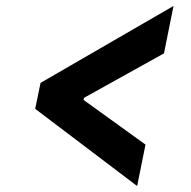

<svg xmlns="http://www.w3.org/2000/svg" viewBox="-20 -623 640 644"><path d="M440 1 468 -138 260 -288 262 -295 530 -444 562 -603 116 -345 98 -258Z"/></svg>

Font: LVC Sans
Style: Bold Italic
Weight: 700
Italic angle: -11.31°
Designer: Mike Abbink, Paul van der Laan, Pieter van Rosmalen
Foundry: Bold Monday
Version: Version 3.0